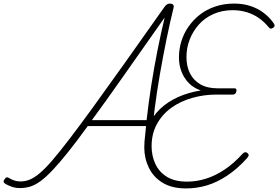

<svg xmlns="http://www.w3.org/2000/svg" viewBox="-33 -1035 1556 1074"><path d="M80 17Q54 17 34 10Q14 3 -2 -6Q-9 -10 -12 -16Q-15 -22 -8 -31Q-3 -41 3.5 -42.5Q10 -44 16 -40Q32 -30 48 -25Q64 -20 82 -20Q107 -20 132.5 -30Q158 -40 189 -66Q220 -92 260 -138.5Q300 -185 355.5 -257.5Q411 -330 485.5 -432.5Q560 -535 658.5 -673.5Q757 -812 884 -992Q892 -1004 899.5 -1009.5Q907 -1015 918 -1015Q929 -1015 935 -1009Q941 -1003 938 -992Q917 -907 898 -813.5Q879 -720 862 -623Q845 -526 832.5 -428.5Q820 -331 811 -237Q810 -225 806 -220Q802 -215 791 -216Q780 -216 777 -221.5Q774 -227 775 -240Q778 -263 779.5 -285Q781 -307 784 -330H458Q395 -243 346.5 -182.5Q298 -122 261 -83Q224 -44 194 -22Q164 0 136.5 8.5Q109 17 80 17ZM481 -363H787Q798 -461 813.5 -559.5Q829 -658 848 -753.5Q867 -849 888 -937Q756 -750 656.5 -608Q557 -466 481 -363ZM1008 19Q929 19 877 -12.5Q825 -44 799.5 -97Q774 -150 774 -211Q774 -279 797.5 -332.5Q821 -386 863 -426Q905 -466 963 -492Q1021 -518 1090 -529Q1050 -543 1023.5 -570Q997 -597 982.5 -633.5Q968 -670 968 -714Q968 -760 981.5 -804Q995 -848 1021.5 -886Q1048 -924 1085 -953Q1122 -982 1171 -998.5Q1220 -1015 1276 -1015Q1326 -1015 1367.5 -1001.5Q1409 -988 1442 -963Q1475 -938 1497 -906Q1502 -900 1503 -893Q1504 -886 1494 -879Q1485 -873 1479 -875.5Q1473 -878 1468 -885Q1443 -915 1413 -935.5Q1383 -956 1346.5 -967Q1310 -978 1268 -978Q1210 -978 1162 -957Q1114 -936 1080.5 -899Q1047 -862 1028.5 -815Q1010 -768 1010 -716Q1010 -664 1029.5 -625Q1049 -586 1087.5 -563.5Q1126 -541 1184 -541H1279Q1286 -541 1288.5 -536.5Q1291 -532 1289 -523Q1287 -514 1281.5 -510Q1276 -506 1270 -506H1178Q1108 -506 1042.5 -487.5Q977 -469 926 -432.5Q875 -396 845 -341.5Q815 -287 815 -217Q815 -163 836 -118Q857 -73 900.5 -46Q944 -19 1014 -19Q1066 -19 1119 -35.5Q1172 -52 1223.5 -86.5Q1275 -121 1324 -175Q1332 -183 1339 -183.5Q1346 -184 1352 -178Q1360 -170 1357.5 -163.5Q1355 -157 1346 -147Q1293 -89 1237 -52Q1181 -15 1124.5 2Q1068 19 1008 19Z"/></svg>

Font: Playwrite BE VLG Thin
Style: Regular
Weight: 250
Designer: Veronika Burian, José Scaglione
Foundry: TypeTogether
Version: Version 1.002